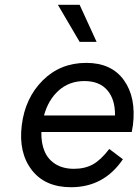

<svg xmlns="http://www.w3.org/2000/svg" viewBox="-20 -773 585 803"><path d="M384 -598H313L222 -753H313ZM536 -250Q533 -231 531 -221H153Q152 -174 166.5 -140Q181 -106 212.5 -86.5Q244 -67 289.5 -67Q335 -67 368.5 -85.5Q402 -104 437 -150L494 -107Q415 10 277 10Q168 10 112.5 -62.5Q57 -135 71 -249Q85 -363 158.5 -436.5Q232 -510 341 -510Q446 -510 498 -438Q550 -366 536 -250ZM333 -434Q270 -434 226 -395Q182 -356 164 -290H461Q462 -357 429 -395.5Q396 -434 333 -434Z"/></svg>

Font: Orkney
Style: Italic
Weight: 400
Italic angle: -7°
Designer: Samuel Oakes and Alfredo Marco Pradil
Foundry: Alfredo Marco Pradil
Version: 1.0; ttfautohint (v1.5)